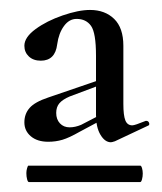

<svg xmlns="http://www.w3.org/2000/svg" viewBox="-20 -650 325 386"><path d="M33 -302Q33 -307 34.5 -312Q36 -317 37 -317H262Q264 -317 265.5 -312Q267 -307 267 -301Q267 -295 265.5 -289.5Q264 -284 262 -284H38Q36 -284 34.5 -289.5Q33 -295 33 -302ZM203 -364Q191 -364 182 -379Q173 -394 173 -419V-538Q173 -584 163 -598Q153 -612 134 -612Q119 -612 108.5 -597.5Q98 -583 95 -561Q91 -528 62 -528Q47 -528 38 -536.5Q29 -545 29 -558Q29 -575 51.5 -591.5Q74 -608 106 -619Q138 -630 161 -630Q191 -630 209.5 -612Q228 -594 228 -558V-441Q228 -418 232 -408Q236 -398 246 -398Q251 -398 273 -407H274Q278 -407 279.5 -403.5Q281 -400 279 -398L211 -366Q205 -364 203 -364ZM29 -404Q29 -421 39.5 -433Q50 -445 77 -454L191 -493L192 -483L120 -456Q106 -450 99.5 -442.5Q93 -435 93 -423Q93 -410 100.5 -402Q108 -394 120 -394Q131 -394 143 -399L197 -427L198 -416L140 -385Q119 -373 105.5 -369Q92 -365 77 -365Q55 -365 42 -376Q29 -387 29 -404Z"/></svg>

Font: Cormorant Unicase SemiBold
Style: Regular
Weight: 600
Designer: Christian Thalmann (Catharsis Fonts)
Foundry: Catharsis Fonts
Version: Version 4.000